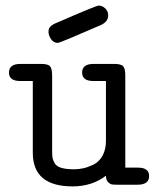

<svg xmlns="http://www.w3.org/2000/svg" viewBox="-20 -659 565 685"><path d="M12 -400Q12 -431 53 -431H126Q151 -431 158.5 -422.5Q166 -414 166 -390V-120Q166 -104 167.5 -95.5Q169 -87 175.5 -76Q182 -65 199.5 -60Q217 -55 245 -55Q260 -55 276.5 -58.5Q293 -62 313 -71.5Q333 -81 345.5 -103Q358 -125 358 -157V-370H313Q273 -370 273 -400Q273 -431 314 -431H387Q412 -431 419.5 -422.5Q427 -414 427 -390V-61H472Q512 -61 512 -31Q512 0 471 0H398Q386 0 379.5 -1Q373 -2 365.5 -9.5Q358 -17 358 -32Q308 6 239 6Q97 6 97 -114V-370H52Q12 -370 12 -400ZM153 -546Q153 -550 154 -554Q155 -558 157.5 -561Q160 -564 161.5 -566Q163 -568 167 -570Q171 -572 172 -573Q173 -574 178 -576L183 -578Q323 -639 332 -639Q345 -639 355.5 -629Q366 -619 366 -604Q366 -580 336 -568Q194 -506 186 -506Q171 -506 162 -519.5Q153 -533 153 -546Z"/></svg>

Font: CMU Typewriter Text
Style: Regular
Weight: 500
Monospace: yes
Version: Version 0.7.0